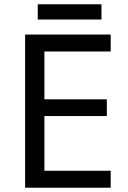

<svg xmlns="http://www.w3.org/2000/svg" viewBox="-20 -875 596 895"><path d="M453 -855H156V-784H453ZM496 0V-79H187V-334H478V-412H187V-635H496V-714H97V0Z"/></svg>

Font: Noto Sans Cuneiform
Style: Regular
Weight: 400
Designer: Monotype Design Team
Foundry: Monotype Imaging Inc.
Version: Version 2.001